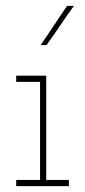

<svg xmlns="http://www.w3.org/2000/svg" viewBox="-20 -632 289 652"><path d="M214 0V-21H137V-375H35V-354H116V-21H35V0ZM138 -479Q162 -512 184.5 -545.5Q207 -579 231 -612H208Q185 -579 163 -545.5Q141 -512 118 -479Z"/></svg>

Font: Josefin Slab Thin ExtraLight
Style: Regular
Weight: 250
Version: Version 2.000